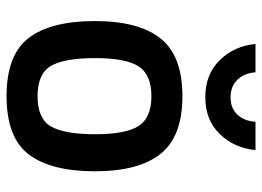

<svg xmlns="http://www.w3.org/2000/svg" viewBox="-124 -644 779 570"><g transform="rotate(90 265.0 -358.5)"><path d="M93.5 -446Q145 -511 265 -511Q385 -511 436.5 -446Q488 -381 488 -251Q488 -121 438 -55Q388 11 265 11Q142 11 92 -55Q42 -121 42 -251Q42 -381 93.5 -446ZM175 -121Q198 -81 265 -81Q332 -81 355 -121Q378 -161 378 -252Q378 -343 353.5 -381Q329 -419 265 -419Q201 -419 176.5 -381Q152 -343 152 -252Q152 -161 175 -121ZM341 -728H425Q419 -665 377.5 -622Q336 -579 268 -579Q200 -579 158 -622Q116 -665 110 -728H194Q197 -694 216.5 -674Q236 -654 268.5 -654Q301 -654 320 -674.5Q339 -695 341 -728Z"/></g></svg>

Font: TitilliumWeb-SemiBold
Style: SemiBold
Weight: 600
Version: Version 1.001;PS 57.000;hotconv 1.0.70;makeotf.lib2.5.55311